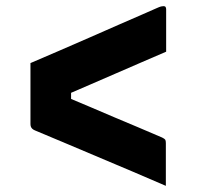

<svg xmlns="http://www.w3.org/2000/svg" viewBox="-20 -610 640 624"><path d="M79 -405Q121 -423 171 -444.5Q221 -466 271 -488Q321 -510 365.5 -529.5Q410 -549 442.5 -563Q475 -577 488 -583Q499 -588 503.5 -589Q508 -590 511 -590Q513 -590 515 -589.5Q517 -589 518 -587.5Q519 -586 519.5 -584Q520 -582 520 -580Q520 -546 520 -511.5Q520 -477 520 -442Q478 -424 436.5 -406Q395 -388 353.5 -370Q312 -352 270.5 -334Q229 -316 187 -298L211 -336V-262L193 -296Q232 -280 271.5 -263Q311 -246 350 -229.5Q389 -213 428.5 -196.5Q468 -180 507 -163Q515 -159 517 -156Q519 -153 519 -145Q519 -111 519 -76Q519 -41 519 -6Q466 -29 413 -51.5Q360 -74 306.5 -96.5Q253 -119 200 -141.5Q147 -164 94 -186Q89 -188 85.5 -191Q82 -194 80.5 -198Q79 -202 79 -207Q79 -257 79 -306.5Q79 -356 79 -405Z"/></svg>

Font: Recursive Monospace ExtraBold
Style: Regular
Weight: 800
Version: Version 1.047